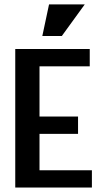

<svg xmlns="http://www.w3.org/2000/svg" viewBox="-20 -846 478 866"><path d="M48.8 -625H384.8V-546.9H158.2V-320.3H332V-242.2H158.2V-78.1H394.5V0H48.8ZM362.3 -826.2 258.8 -683.6H170.9L201.2 -826.2Z"/></svg>

Font: Sudo Variable
Style: Regular
Weight: 400
Monospace: yes
Designer: Jens Kutilek
Foundry: Jens Kutilek
Version: Version 0.040